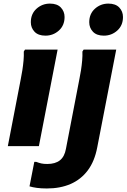

<svg xmlns="http://www.w3.org/2000/svg" viewBox="-20 -828 717 1088"><path d="M237.5 -626Q196.7 -626 175.7 -648.2Q154.7 -670.5 154.7 -702Q154.7 -749.7 187 -778.7Q219.3 -807.6 263.1 -807.6Q303.9 -807.6 324.9 -785.4Q345.9 -763.1 345.9 -731.6Q345.9 -683.9 313.6 -654.9Q281.3 -626 237.5 -626ZM24.4 0 97.8 -380.4Q102.5 -403.2 106.7 -430.3Q111 -457.4 113.4 -484.9Q115.8 -512.4 114.8 -536L121.6 -546.8H306.4L200.4 0ZM568.5 -626Q527.7 -626 506.7 -648.2Q485.7 -670.5 485.7 -702Q485.7 -749.7 518 -778.7Q550.3 -807.6 594.1 -807.6Q634.9 -807.6 655.9 -785.4Q676.9 -763.1 676.9 -731.6Q676.9 -683.9 644.6 -654.9Q612.3 -626 568.5 -626ZM147.2 228 174.4 89.2H185.2Q200.8 95.2 214.2 98.2Q227.5 101.2 247.6 101.2Q293.2 101.2 319.5 80.5Q345.7 59.8 353.6 15.6L430 -380.4Q434.7 -403.2 439 -430.3Q443.2 -457.4 445.6 -484.9Q448 -512.4 447 -536L453.8 -546.8H638.6L531 7.2Q516.1 85.8 477.5 137.4Q438.8 189 380.2 214.5Q321.5 240 245.2 240Q214 240 189.3 236.7Q164.5 233.4 147.2 228Z"/></svg>

Font: Kufam
Style: Italic
Weight: 400
Italic angle: -11°
Designer: Artur Schmal
Foundry: Original Type
Version: Version 1.301; ttfautohint (v1.8.3)